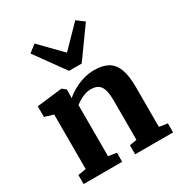

<svg xmlns="http://www.w3.org/2000/svg" viewBox="-204 -1027 1091 1166"><g transform="rotate(-30 342.0 -444.0)"><path d="M98 -72.5V-455L36.5 -473.5V-548L212 -569H215L240.5 -548.5V-511L239.5 -487.5Q260.5 -507 292.2 -525.2Q324 -543.5 362.2 -555.5Q400.5 -567.5 442 -567.5Q501.5 -567.5 538.8 -546Q576 -524.5 593.5 -476.8Q611 -429 611 -350V-72L669 -63.5V0H403V-63.5L453.5 -72V-346.5Q453.5 -394 445 -422.8Q436.5 -451.5 417.5 -464.2Q398.5 -477 366 -477Q344 -477 323 -469.5Q302 -462 284.5 -451.5Q267 -441 254.5 -431V-72.5L312 -63.5V0H41.5V-63.5ZM308.5 -639.5 158.5 -848 210 -888 353 -741.5 495 -887 547 -848 397.5 -639.5Z"/></g></svg>

Font: Merriweather ExtraBold
Style: Regular
Weight: 800
Version: Version 2.100